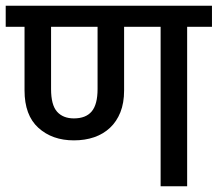

<svg xmlns="http://www.w3.org/2000/svg" viewBox="-30 -653 763 673"><path d="M-10 -559V-633H713V-559H626V0H533V-559H405V-336Q405 -292 392 -259.5Q379 -227 355.5 -205Q332 -183 300 -172Q268 -161 229 -161Q153 -161 104.5 -205Q56 -249 56 -336V-559ZM149 -341Q149 -285 170 -261.5Q191 -238 229 -238Q271 -238 291.5 -262.5Q312 -287 312 -341V-559H149Z"/></svg>

Font: Ek Mukta Medium
Style: Regular
Weight: 500
Designer: Girish Dalvi and Yashodeep Gholap
Foundry: Ek Type
Version: Version 2.538;PS 1.002;hotconv 16.6.51;makeotf.lib2.5.65220;